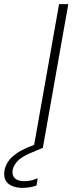

<svg xmlns="http://www.w3.org/2000/svg" viewBox="-129 -720 357 936"><path d="M35 0 159 -700H204L80 0ZM-21 196Q-44 196 -66.5 188Q-89 180 -100.5 161.5Q-112 143 -107 110Q-103 89 -90.5 69.5Q-78 50 -54 32Q-30 14 8 -2L71 -27L81 0L13 29Q-27 47 -44.5 66.5Q-62 86 -67 107Q-72 133 -57.5 148Q-43 163 -14 163Q5 164 22.5 159.5Q40 155 55 149L49 184Q34 190 15.5 193Q-3 196 -21 196Z"/></svg>

Font: DM Sans 9pt ExtraLight
Style: Italic
Weight: 250
Italic angle: -10°
Version: Version 4.004;gftools[0.9.30]